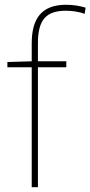

<svg xmlns="http://www.w3.org/2000/svg" viewBox="-20 -785 379 805"><path d="M258 -503V-528H139V-603C139 -701 172 -740 257 -740C282 -740 311 -736 335 -727L339 -753C314 -760 290 -765 257 -765C154 -765 113 -707 113 -603V-528L11 -525V-503H113V0H139V-503Z"/></svg>

Font: Noto Sans Canadian Aboriginal Thin
Style: Regular
Weight: 100
Designer: Monotype Design Team, Typotheque's Kevin King
Foundry: Monotype Imaging Inc.
Version: Version 2.004